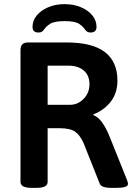

<svg xmlns="http://www.w3.org/2000/svg" viewBox="-20 -905 650 927"><path d="M292 -885Q336 -885 371 -870Q406 -855 426 -830.5Q446 -806 446 -775Q446 -748 417 -748Q407 -748 401 -752Q395 -756 390 -763Q382 -776 362.5 -789.5Q343 -803 292 -803Q243 -803 223 -790.5Q203 -778 194 -764Q189 -757 183 -752.5Q177 -748 166 -748Q137 -748 137 -775Q137 -806 157.5 -830.5Q178 -855 212.5 -870Q247 -885 292 -885ZM132 2Q79 2 79 -27V-663Q79 -700 115 -700H301Q426 -700 486.5 -653.5Q547 -607 547 -516Q547 -456 515 -414.5Q483 -373 431 -353V-349Q454 -341 474 -312.5Q494 -284 509 -246L594 -34Q598 -22 598 -17Q598 2 544 2H514Q494 2 480.5 -2.5Q467 -7 462 -17L384 -213Q367 -252 343 -269Q319 -286 267 -286H210V-27Q210 2 157 2ZM210 -399H318Q356 -399 384 -428Q412 -457 412 -498Q412 -541 384.5 -564.5Q357 -588 311 -588H210Z"/></svg>

Font: Asap SemiBold
Style: Regular
Weight: 600
Designer: Pablo Cosgaya
Foundry: Omnibus-Type
Version: Version 3.001; ttfautohint (v1.8.3)